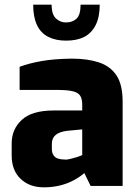

<svg xmlns="http://www.w3.org/2000/svg" viewBox="-20 -796 592 822"><path d="M168 6Q106 6 68 -30.5Q30 -67 30 -130V-182Q30 -243 73.5 -283Q117 -323 210 -323H332V-349Q332 -371 324 -385Q316 -399 293 -405Q270 -411 222 -411H64V-510Q104 -525 157.5 -534.5Q211 -544 287 -545Q354 -545 403 -529Q452 -513 478.5 -473.5Q505 -434 505 -361V0H368L341 -55Q332 -47 316.5 -36.5Q301 -26 278.5 -16Q256 -6 228 0Q200 6 168 6ZM257 -113Q264 -112 273.5 -114Q283 -116 292 -118.5Q301 -121 309.5 -123.5Q318 -126 323.5 -128.5Q329 -131 332 -132V-242L268 -236Q235 -232 218.5 -218.5Q202 -205 202 -180V-159Q202 -142 209 -131.5Q216 -121 228.5 -117Q241 -113 257 -113ZM263 -622Q218 -622 186 -638.5Q154 -655 138 -689.5Q122 -724 122 -776H201Q201 -733 220.5 -716Q240 -699 263 -700Q291 -700 308 -716.5Q325 -733 325 -776H407Q407 -724 390 -689.5Q373 -655 341.5 -638.5Q310 -622 263 -622Z"/></svg>

Font: Exo Thin ExtraBold
Style: Regular
Weight: 800
Version: Version 2.000